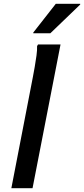

<svg xmlns="http://www.w3.org/2000/svg" viewBox="-20 -995 444 1015"><path d="M40 0 154 -589Q158 -610 163.5 -641Q169 -672 173 -702Q177 -732 176 -751L181 -760H300L152 0ZM156 -819V-823L275 -975H404V-971L246 -819Z"/></svg>

Font: Kufam Medium
Style: Italic
Weight: 500
Italic angle: -11°
Designer: Artur Schmal
Foundry: Original Type
Version: Version 1.301; ttfautohint (v1.8.3)